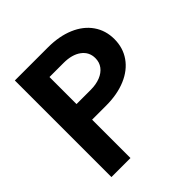

<svg xmlns="http://www.w3.org/2000/svg" viewBox="-186 -842 984 984"><g transform="rotate(-45 305.5 -350.0)"><path d="M68 -700H308Q389 -700 450.5 -674Q512 -648 545.5 -600Q579 -552 579 -489Q579 -426 545.5 -378Q512 -330 450.5 -304Q389 -278 308 -278H206V0H68ZM441 -489Q441 -534 405 -560.5Q369 -587 308 -587H206V-391H308Q348 -391 378 -403Q408 -415 424.5 -437Q441 -459 441 -489Z"/></g></svg>

Font: Uncut Sans Variable
Style: Regular
Weight: 400
Designer: Kasper Nordkvist
Foundry: UNCUT.wtf
Version: Version 1.304;Glyphs 3.2 (3246)